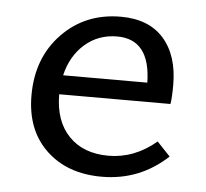

<svg xmlns="http://www.w3.org/2000/svg" viewBox="-39 -463 547 509"><g transform="rotate(5 234.0 -208.5)"><path d="M389 -101 424 -64Q350 5 249 5Q157 5 101 -48.5Q45 -102 45 -194Q45 -294 107 -358Q169 -422 263 -422Q338 -422 377.5 -377Q417 -332 417 -254Q417 -219 414 -203H118Q118 -132 156.5 -92Q195 -52 262 -52Q331 -52 389 -101ZM258 -369Q208 -369 172 -337.5Q136 -306 124 -254H348Q346 -369 258 -369Z"/></g></svg>

Font: EauTestInfant Medium
Style: Regular
Weight: 500
Designer: Christian Thalmann (Catharsis Fonts)
Version: Version 0.001;PS 000.001;hotconv 1.0.88;makeotf.lib2.5.64775